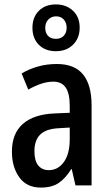

<svg xmlns="http://www.w3.org/2000/svg" viewBox="-20 -840 498 870"><path d="M237 -550Q318 -550 356.5 -502.5Q395 -455 395 -363V0H322L305 -74H303Q277 -32 246 -11Q215 10 165 10Q101 10 67.5 -36.5Q34 -83 34 -153Q34 -235 83.5 -278.5Q133 -322 227 -326L296 -329V-360Q296 -417 277.5 -443.5Q259 -470 222 -470Q195 -470 166.5 -460.5Q138 -451 108 -434L78 -507Q111 -527 151.5 -538.5Q192 -550 237 -550ZM296 -262 246 -259Q188 -256 162 -230Q136 -204 136 -155Q136 -111 153.5 -90Q171 -69 201 -69Q243 -69 269.5 -106Q296 -143 296 -210ZM233 -608Q185 -608 156 -637Q127 -666 127 -714Q127 -762 156 -791Q185 -820 233 -820Q280 -820 310.5 -791.5Q341 -763 341 -715Q341 -667 311 -637.5Q281 -608 233 -608ZM234 -664Q255 -664 268.5 -677.5Q282 -691 282 -714Q282 -737 269 -751.5Q256 -766 234 -766Q213 -766 199 -751.5Q185 -737 185 -714Q185 -691 197.5 -677.5Q210 -664 234 -664Z"/></svg>

Font: Avrile Sans Condensed Medium
Style: Regular
Weight: 500
Width: 3
Designer: Monotype Design Team
Foundry: Monotype Imaging Inc.
Version: Version 2.001;September 10, 2019;FontCreator 11.5.0.2425 64-